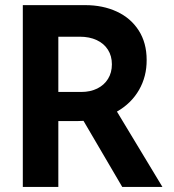

<svg xmlns="http://www.w3.org/2000/svg" viewBox="-20 -740 688 760"><path d="M70.3 -719.7H317.4Q387.2 -719.7 442.4 -694.1Q497.6 -668.5 529.1 -619.4Q560.5 -570.3 560.5 -502.9Q561 -437.5 530.3 -384Q499.5 -330.6 442.9 -298.3L623 0H463.9L310.5 -261.7Q293.9 -260.7 285.2 -260.7H210.9V0H70.3ZM301.8 -376Q337.4 -376 365 -389.6Q392.6 -403.3 407.7 -428Q422.9 -452.6 422.9 -485.4Q422.9 -518.6 407.2 -543.2Q391.6 -567.9 362.8 -581.3Q334 -594.7 295.9 -594.7H210.9V-376Z"/></svg>

Font: Reddit Sans Vanilla
Style: Bold
Weight: 700
Designer: Stephen Hutchings
Foundry: Reddit
Version: Version 1.013